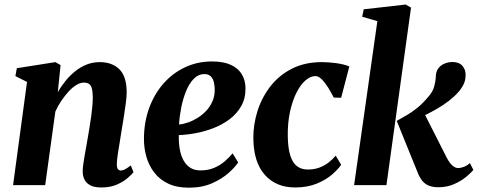

<svg xmlns="http://www.w3.org/2000/svg" viewBox="-20 -836 2158 867"><path d="M241 -419.5Q256.5 -447 276.5 -471.5Q296.5 -496 320.5 -515Q344.5 -534 372 -544.8Q399.5 -555.5 430.5 -555.5Q486 -555.5 519 -523.2Q552 -491 552 -418Q552 -399.5 548 -369.2Q544 -339 538.8 -306.2Q533.5 -273.5 529 -246.5Q525.5 -221 520.5 -193Q515.5 -165 511.8 -139.2Q508 -113.5 507.5 -95Q507.5 -77 513 -71.5Q518.5 -66 525.5 -66Q534 -66 544.2 -71.2Q554.5 -76.5 570.5 -89L583 -58.5Q576.5 -50 558 -33.5Q539.5 -17 509.5 -3.2Q479.5 10.5 437.5 10.5Q404.5 10.5 386.2 0Q368 -10.5 360.5 -27.2Q353 -44 353.5 -64Q353.5 -75 355.8 -92.5Q358 -110 361.8 -131.2Q365.5 -152.5 369.5 -174.8Q373.5 -197 377 -217.5Q380.5 -239 384.5 -262.8Q388.5 -286.5 391.8 -310.5Q395 -334.5 397 -356.8Q399 -379 399 -398Q398.5 -423 394.5 -437.2Q390.5 -451.5 381.8 -457.2Q373 -463 358.5 -463Q342.5 -463 324.8 -452.2Q307 -441.5 290 -423Q273 -404.5 257.2 -381.2Q241.5 -358 230 -332.5L184 0H39L102 -466L49.5 -492.5L56 -528L230 -555.5L253.5 -542Z M1055.5 -102.5Q1042 -81.5 1012 -54.8Q982 -28 937 -8.2Q892 11.5 833 11.5Q778 11.5 739.2 -7Q700.5 -25.5 676.5 -57Q652.5 -88.5 641.2 -127.5Q630 -166.5 630 -207.5Q630 -282.5 653 -346.5Q676 -410.5 717.5 -458Q759 -505.5 815.2 -532Q871.5 -558.5 937 -558.5Q989.5 -558.5 1022.8 -543Q1056 -527.5 1072 -500.5Q1088 -473.5 1088.5 -440Q1089.5 -393 1069.8 -357.8Q1050 -322.5 1017 -297.8Q984 -273 944 -257.5Q904 -242 863 -234.5Q822 -227 787.5 -226Q786.5 -190 792 -160.8Q797.5 -131.5 809.5 -110.5Q821.5 -89.5 840.2 -78Q859 -66.5 884.5 -66.5Q919.5 -66.5 946.8 -78Q974 -89.5 994.8 -107.5Q1015.5 -125.5 1030.5 -143.5ZM904.5 -501.5Q875.5 -501.5 854.8 -480Q834 -458.5 820 -423.8Q806 -389 798.2 -349.5Q790.5 -310 788.5 -273.5Q807.5 -275.5 829.8 -283.2Q852 -291 873.5 -304.5Q895 -318 912.5 -337Q930 -356 940.2 -380.5Q950.5 -405 949.5 -434.5Q948.5 -469 937 -485.2Q925.5 -501.5 904.5 -501.5Z M1312.5 10.5Q1226.5 10.5 1175.8 -46.5Q1125 -103.5 1124 -212Q1123.5 -273 1142.5 -333.8Q1161.5 -394.5 1200 -444.8Q1238.5 -495 1297 -525.2Q1355.5 -555.5 1434 -555.5Q1463 -555.5 1498.2 -550.8Q1533.5 -546 1557.5 -536L1520.5 -394.5L1487 -395.5Q1475 -419.5 1461 -441.8Q1447 -464 1432.5 -478.2Q1418 -492.5 1405 -492.5Q1382 -492.5 1359.2 -472.8Q1336.5 -453 1318.2 -416.5Q1300 -380 1289.2 -329.8Q1278.5 -279.5 1279.5 -219Q1280.5 -166 1291 -133.2Q1301.5 -100.5 1321.2 -85.5Q1341 -70.5 1370 -70.5Q1399 -70.5 1422.2 -79.2Q1445.5 -88 1463.8 -102.2Q1482 -116.5 1496 -133L1520.5 -92Q1506.5 -71 1478.5 -47Q1450.5 -23 1408.8 -6.2Q1367 10.5 1312.5 10.5Z M1579 0 1684 -740.5 1615.5 -760.5 1622.5 -794 1812 -815.5 1836 -801.5 1725 0ZM1959 9.5Q1934 9.5 1916.2 2.2Q1898.5 -5 1886.5 -20Q1874.5 -35 1866 -57L1771.5 -290Q1797 -304.5 1820.5 -318.2Q1844 -332 1867.8 -351.8Q1891.5 -371.5 1917 -402.5Q1934 -422 1940.5 -445Q1947 -468 1948 -490.5Q1948.5 -514.5 1960.5 -529Q1972.5 -543.5 1989.8 -549.8Q2007 -556 2023 -556Q2053 -556 2067.8 -539Q2082.5 -522 2082.5 -499.5Q2083 -474 2072.8 -454Q2062.5 -434 2048.5 -419Q2032 -400 2007.8 -381.2Q1983.5 -362.5 1955.8 -346.2Q1928 -330 1900.8 -316.8Q1873.5 -303.5 1850.5 -294.5L1885.5 -344.5L1998 -122.5Q2010.5 -99 2023.5 -88Q2036.5 -77 2049.5 -77Q2059 -77 2073.8 -82.2Q2088.5 -87.5 2102 -99.5L2117.5 -69Q2108 -56.5 2085.5 -37.8Q2063 -19 2031 -4.8Q1999 9.5 1959 9.5Z"/></svg>

Font: Merriweather 48pt ExtraBold
Style: Italic
Weight: 800
Italic angle: -7.8°
Version: Version 2.101